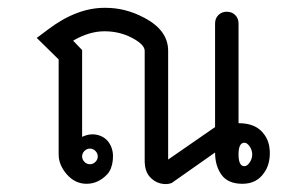

<svg xmlns="http://www.w3.org/2000/svg" viewBox="-20 -470 760 491"><path d="M224 -84Q218 -90 210 -90Q202 -90 196 -84Q190 -78 190 -70Q190 -62 196 -56Q202 -50 210 -50Q218 -50 224 -56Q230 -62 230 -70Q230 -78 224 -84ZM605 -105Q590 -105 590 -75Q590 -45 605 -45Q612 -45 618.5 -54.5Q625 -64 625 -75Q625 -86 618.5 -95.5Q612 -105 605 -105ZM250 -450Q301 -450 348 -425Q410 -393 410 -340V-62L530 -145V-410Q530 -423 538.5 -431.5Q547 -440 560 -440Q573 -440 581.5 -431.5Q590 -423 590 -410V-155Q635 -155 655 -127Q670 -108 670 -78.5Q670 -49 656 -29Q637 0 600 0Q563 0 546.5 -23Q530 -46 530 -80L419 -2Q406 3 390 -1Q374 -5 362 -19Q350 -33 350 -60V-340Q350 -356 318 -373Q286 -390 247 -390Q208 -390 167 -366L190 -342V-120Q211 -130 231 -124.5Q251 -119 261 -101.5Q271 -84 268.5 -60.5Q266 -37 254 -24Q231 0 201.5 0Q172 0 151 -24Q130 -48 130 -75V-318L74 -373L102 -394Q177 -451 250 -450Z"/></svg>

Font: SOV_Station
Style: Book
Weight: 400
Version: Version 1.00